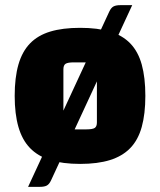

<svg xmlns="http://www.w3.org/2000/svg" viewBox="-20 -622 621 745"><path d="M291 14Q223 14 175 -1Q127 -16 96.5 -47.5Q66 -79 51.5 -129.5Q37 -180 37 -250Q37 -321 51.5 -371.5Q66 -422 96.5 -453.5Q127 -485 175 -499.5Q223 -514 291 -514Q359 -514 407 -499.5Q455 -485 485.5 -453.5Q516 -422 530 -371.5Q544 -321 544 -250Q544 -180 530 -129.5Q516 -79 485.5 -47.5Q455 -16 407 -1Q359 14 291 14ZM226 -120H315Q339 -120 347.5 -125.5Q356 -131 356 -147V-380H267Q243 -380 234.5 -374.5Q226 -369 226 -353ZM178 78Q171 93 161.5 98Q152 103 135 103H89L404 -577Q411 -592 420.5 -597Q430 -602 447 -602H493Z"/></svg>

Font: Changa
Style: Bold
Weight: 700
Designer: Eduardo Rodriguez Tunni
Foundry: Eduardo Rodriguez Tunni
Version: Version 3.002; ttfautohint (v1.8.2)